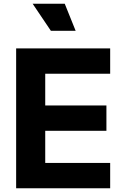

<svg xmlns="http://www.w3.org/2000/svg" viewBox="-20 -1003 629 1023"><path d="M66 -745H567V-610H221V-441H547V-306H221V-135H567V0H66ZM154 -983H325L383 -839H251Z"/></svg>

Font: Evergrow Sans 
Style: ExtraBold
Weight: 800
Foundry: 10Web
Version: Version 1.000